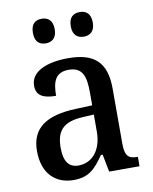

<svg xmlns="http://www.w3.org/2000/svg" viewBox="-85 -811 703 884"><g transform="rotate(-10 266.5 -368.5)"><path d="M349 -632C376 -632 400 -647 400 -689C400 -733 376 -747 349 -747C320 -747 297 -733 297 -689C297 -647 320 -632 349 -632ZM171 -632C198 -632 222 -647 222 -689C222 -733 198 -747 171 -747C142 -747 120 -733 120 -689C120 -647 142 -632 171 -632ZM188 10C263 10 292 -27 331 -82H339L355 0H497V-44H494C452 -44 437 -60 437 -116V-374C437 -501 377 -547 259 -547C160 -547 83 -516 83 -449C83 -404 114 -386 175 -386C175 -450 189 -494 252 -494C319 -494 331 -447 331 -373V-314L254 -311C114 -306 44 -257 44 -151C44 -41 107 10 188 10ZM221 -52C175 -52 154 -85 154 -146C154 -223 184 -263 278 -268L331 -271V-191C331 -108 288 -52 221 -52Z"/></g></svg>

Font: Noto Serif Lao SemiCondensed Medium
Style: Regular
Weight: 500
Width: 4
Designer: Monotype Design Team
Foundry: Monotype Imaging Inc.
Version: Version 2.003